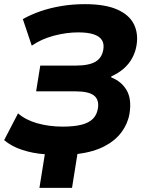

<svg xmlns="http://www.w3.org/2000/svg" viewBox="-22 -736 721 925"><path d="M168 169 194 7Q136 3 84.5 -14Q33 -31 -2 -61L65 -190Q101 -158 158 -142Q215 -126 280 -126Q334 -126 370 -135Q406 -144 425.5 -163.5Q445 -183 450 -215Q456 -256 430.5 -276Q405 -296 339 -296H152L172 -420H342Q407 -420 438.5 -439Q470 -458 476 -499Q480 -524 469.5 -542Q459 -560 431 -570Q403 -580 355 -580Q298 -580 237.5 -564Q177 -548 131 -516L88 -644Q127 -666 173.5 -682Q220 -698 274 -707Q328 -716 387 -716Q484 -716 542 -690.5Q600 -665 622.5 -620.5Q645 -576 636 -519Q631 -486 615 -456.5Q599 -427 573.5 -405Q548 -383 514 -368V-363Q563 -344 588 -301.5Q613 -259 602 -189Q594 -141 564 -100Q534 -59 481.5 -31.5Q429 -4 351 6L325 169Z"/></svg>

Font: Nunito Sans 6pt ExtraBold
Style: Italic
Weight: 800
Italic angle: -9°
Version: Version 3.101;gftools[0.9.27]